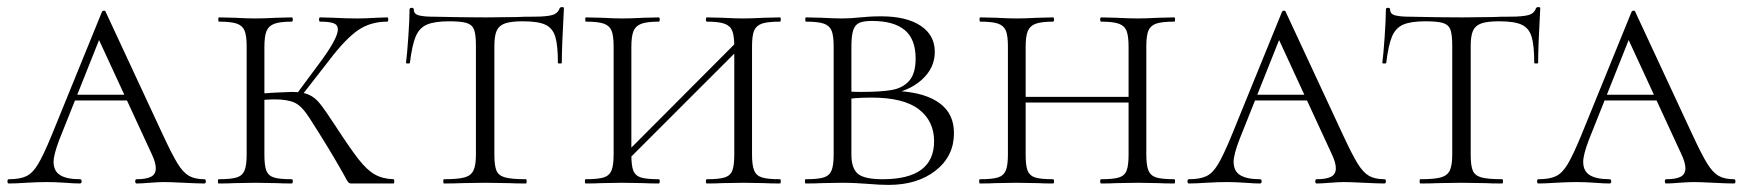

<svg xmlns="http://www.w3.org/2000/svg" viewBox="-20 -517 4910 541"><path d="M191 -250H373L380 -234H175ZM556 0Q538 0 498 -2Q460 -4 442 -4Q428 -4 402 -2Q378 0 365 0Q361 0 361 -6Q361 -12 365 -12Q392 -12 405.5 -19Q419 -26 419 -43Q419 -59 407 -84L249 -426L271 -434L147 -123Q131 -81 131 -61Q131 -35 149.5 -23.5Q168 -12 205 -12Q210 -12 210 -6Q210 0 205 0Q190 0 164 -2Q136 -4 112 -4Q87 -4 53 -2Q23 0 5 0Q1 0 1 -6Q1 -12 5 -12Q36 -12 54 -20.5Q72 -29 87 -54Q102 -79 124 -132L267 -483Q269 -487 273 -487Q277 -487 278 -483L439 -137Q465 -81 480.5 -56Q496 -31 512.5 -21.5Q529 -12 556 -12Q560 -12 560 -6Q560 0 556 0Z M951 -21Q921 -75 879 -142Q874 -150 852 -184.5Q830 -219 809.5 -228Q789 -237 754 -237Q744 -237 710 -235L709 -253L754 -256Q792 -258 802 -258Q832 -258 849.5 -250.5Q867 -243 881.5 -225Q896 -207 926 -161Q967 -98 990.5 -68Q1014 -38 1036 -25.5Q1058 -13 1089 -12Q1091 -12 1091 -6Q1091 0 1089 0H969Q964 0 960.5 -4.5Q957 -9 951 -21ZM596 -12Q631 -12 647 -17Q663 -22 669 -36.5Q675 -51 675 -81V-387Q675 -417 669 -431Q663 -445 647 -450.5Q631 -456 597 -456Q595 -456 595 -462Q595 -468 597 -468L641 -467Q677 -465 699 -465Q724 -465 760 -467L802 -468Q805 -468 805 -462Q805 -456 802 -456Q769 -456 753 -450Q737 -444 731 -429.5Q725 -415 725 -385V-81Q725 -50 730.5 -36Q736 -22 751.5 -17Q767 -12 802 -12Q805 -12 805 -6Q805 0 802 0Q775 0 760 -1L699 -2L640 -1Q624 0 596 0Q594 0 594 -6Q594 -12 596 -12ZM809 -243 889 -351Q932 -411 932 -434Q932 -447 920 -451.5Q908 -456 882 -456Q879 -456 879 -462Q879 -468 882 -468L920 -467Q954 -465 987 -465Q1011 -465 1041 -467L1071 -468Q1074 -468 1074 -462Q1074 -456 1071 -456Q1024 -456 989 -432Q954 -408 909 -349L821 -236Z M1135 -340Q1135 -338 1129.5 -338Q1124 -338 1124 -340Q1127 -362 1130.5 -412.5Q1134 -463 1134 -490Q1134 -495 1140 -495Q1146 -495 1146 -490Q1146 -477 1161 -473.5Q1176 -470 1198 -470Q1286 -468 1349 -468L1436 -469Q1454 -470 1483 -470Q1519 -470 1535.5 -474.5Q1552 -479 1557 -494Q1559 -497 1564 -497Q1569 -497 1569 -494Q1563 -386 1563 -340Q1563 -338 1557.5 -338Q1552 -338 1552 -340Q1552 -390 1544.5 -414Q1537 -438 1516.5 -447.5Q1496 -457 1453 -457Q1420 -457 1403 -451Q1386 -445 1379.5 -430.5Q1373 -416 1373 -387V-81Q1373 -50 1379 -36Q1385 -22 1403.5 -17Q1422 -12 1462 -12Q1464 -12 1464 -6Q1464 0 1462 0Q1431 0 1414 -1L1346 -2L1281 -1Q1263 0 1231 0Q1229 0 1229 -6Q1229 -12 1231 -12Q1270 -12 1288.5 -17Q1307 -22 1314 -36.5Q1321 -51 1321 -81V-389Q1321 -419 1316 -433Q1311 -447 1295.5 -452Q1280 -457 1246 -457Q1204 -457 1182.5 -447.5Q1161 -438 1151 -413.5Q1141 -389 1135 -340Z M1972 -456Q1969 -456 1969 -462Q1969 -468 1972 -468L2014 -467Q2052 -465 2075 -465Q2096 -465 2134 -467L2178 -468Q2180 -468 2180 -462Q2180 -456 2178 -456Q2143 -456 2127 -450.5Q2111 -445 2105 -431Q2099 -417 2099 -387V-81Q2099 -51 2105 -36.5Q2111 -22 2127 -17Q2143 -12 2178 -12Q2180 -12 2180 -6Q2180 0 2178 0Q2150 0 2134 -1L2075 -2L2014 -1Q1999 0 1972 0Q1969 0 1969 -6Q1969 -12 1972 -12Q2006 -12 2022 -17Q2038 -22 2043.5 -36.5Q2049 -51 2049 -81V-385Q2049 -415 2043.5 -429.5Q2038 -444 2022 -450Q2006 -456 1972 -456ZM1723 -65 2070 -413 2083 -400 1736 -53ZM1631 -456Q1629 -456 1629 -462Q1629 -468 1631 -468L1675 -467Q1711 -465 1733 -465Q1758 -465 1794 -467L1836 -468Q1839 -468 1839 -462Q1839 -456 1836 -456Q1803 -456 1787 -450Q1771 -444 1765 -429.5Q1759 -415 1759 -385V-81Q1759 -50 1764.5 -36Q1770 -22 1785.5 -17Q1801 -12 1836 -12Q1839 -12 1839 -6Q1839 0 1836 0Q1809 0 1794 -1L1733 -2L1674 -1Q1658 0 1630 0Q1628 0 1628 -6Q1628 -12 1630 -12Q1665 -12 1681 -17Q1697 -22 1703 -36.5Q1709 -51 1709 -81V-387Q1709 -417 1703 -431Q1697 -445 1681 -450.5Q1665 -456 1631 -456Z M2668 -142Q2668 -77 2616.5 -36.5Q2565 4 2484 4Q2459 4 2424 1Q2411 0 2392.5 -1Q2374 -2 2352 -2L2295 -1Q2278 0 2250 0Q2248 0 2248 -6Q2248 -12 2250 -12Q2285 -12 2301 -17Q2317 -22 2323 -36.5Q2329 -51 2329 -81V-387Q2329 -417 2323 -431Q2317 -445 2301 -450.5Q2285 -456 2251 -456Q2249 -456 2249 -462Q2249 -468 2251 -468L2295 -467Q2331 -465 2352 -465Q2377 -465 2404 -468Q2414 -469 2428.5 -470Q2443 -471 2463 -471Q2534 -471 2574 -444.5Q2614 -418 2614 -371Q2614 -325 2577 -292Q2540 -259 2482 -251L2517 -260Q2589 -255 2628.5 -225.5Q2668 -196 2668 -142ZM2379 -385V-256L2358 -261Q2375 -258 2406 -258Q2462 -258 2493 -263.5Q2524 -269 2542 -289.5Q2560 -310 2560 -352Q2560 -407 2529 -432.5Q2498 -458 2437 -458Q2413 -458 2401 -452.5Q2389 -447 2384 -431.5Q2379 -416 2379 -385ZM2612 -119Q2612 -176 2569 -209Q2526 -242 2436 -242Q2385 -242 2358 -236L2379 -243V-81Q2379 -43 2397 -27.5Q2415 -12 2467 -12Q2612 -12 2612 -119Z M3083 -456Q3080 -456 3080 -462Q3080 -468 3083 -468L3125 -467Q3163 -465 3186 -465Q3207 -465 3245 -467L3289 -468Q3291 -468 3291 -462Q3291 -456 3289 -456Q3254 -456 3238 -450.5Q3222 -445 3216 -431Q3210 -417 3210 -387V-81Q3210 -51 3216 -36.5Q3222 -22 3238 -17Q3254 -12 3289 -12Q3291 -12 3291 -6Q3291 0 3289 0Q3261 0 3245 -1L3186 -2L3125 -1Q3110 0 3083 0Q3080 0 3080 -6Q3080 -12 3083 -12Q3117 -12 3133 -17Q3149 -22 3154.5 -36.5Q3160 -51 3160 -81V-385Q3160 -415 3154.5 -429.5Q3149 -444 3133 -450Q3117 -456 3083 -456ZM2842 -244H3181V-228H2842ZM2742 -456Q2740 -456 2740 -462Q2740 -468 2742 -468L2786 -467Q2822 -465 2844 -465Q2869 -465 2905 -467L2947 -468Q2950 -468 2950 -462Q2950 -456 2947 -456Q2914 -456 2898 -450Q2882 -444 2876 -429.5Q2870 -415 2870 -385V-81Q2870 -50 2875.5 -36Q2881 -22 2896.5 -17Q2912 -12 2947 -12Q2950 -12 2950 -6Q2950 0 2947 0Q2920 0 2905 -1L2844 -2L2785 -1Q2769 0 2741 0Q2739 0 2739 -6Q2739 -12 2741 -12Q2776 -12 2792 -17Q2808 -22 2814 -36.5Q2820 -51 2820 -81V-387Q2820 -417 2814 -431Q2808 -445 2792 -450.5Q2776 -456 2742 -456Z M3516 -250H3698L3705 -234H3500ZM3881 0Q3863 0 3823 -2Q3785 -4 3767 -4Q3753 -4 3727 -2Q3703 0 3690 0Q3686 0 3686 -6Q3686 -12 3690 -12Q3717 -12 3730.5 -19Q3744 -26 3744 -43Q3744 -59 3732 -84L3574 -426L3596 -434L3472 -123Q3456 -81 3456 -61Q3456 -35 3474.5 -23.5Q3493 -12 3530 -12Q3535 -12 3535 -6Q3535 0 3530 0Q3515 0 3489 -2Q3461 -4 3437 -4Q3412 -4 3378 -2Q3348 0 3330 0Q3326 0 3326 -6Q3326 -12 3330 -12Q3361 -12 3379 -20.5Q3397 -29 3412 -54Q3427 -79 3449 -132L3592 -483Q3594 -487 3598 -487Q3602 -487 3603 -483L3764 -137Q3790 -81 3805.5 -56Q3821 -31 3837.5 -21.5Q3854 -12 3881 -12Q3885 -12 3885 -6Q3885 0 3881 0Z M3886 -340Q3886 -338 3880.5 -338Q3875 -338 3875 -340Q3878 -362 3881.5 -412.5Q3885 -463 3885 -490Q3885 -495 3891 -495Q3897 -495 3897 -490Q3897 -477 3912 -473.5Q3927 -470 3949 -470Q4037 -468 4100 -468L4187 -469Q4205 -470 4234 -470Q4270 -470 4286.5 -474.5Q4303 -479 4308 -494Q4310 -497 4315 -497Q4320 -497 4320 -494Q4314 -386 4314 -340Q4314 -338 4308.5 -338Q4303 -338 4303 -340Q4303 -390 4295.5 -414Q4288 -438 4267.5 -447.5Q4247 -457 4204 -457Q4171 -457 4154 -451Q4137 -445 4130.5 -430.5Q4124 -416 4124 -387V-81Q4124 -50 4130 -36Q4136 -22 4154.5 -17Q4173 -12 4213 -12Q4215 -12 4215 -6Q4215 0 4213 0Q4182 0 4165 -1L4097 -2L4032 -1Q4014 0 3982 0Q3980 0 3980 -6Q3980 -12 3982 -12Q4021 -12 4039.5 -17Q4058 -22 4065 -36.5Q4072 -51 4072 -81V-389Q4072 -419 4067 -433Q4062 -447 4046.5 -452Q4031 -457 3997 -457Q3955 -457 3933.5 -447.5Q3912 -438 3902 -413.5Q3892 -389 3886 -340Z M4501 -250H4683L4690 -234H4485ZM4866 0Q4848 0 4808 -2Q4770 -4 4752 -4Q4738 -4 4712 -2Q4688 0 4675 0Q4671 0 4671 -6Q4671 -12 4675 -12Q4702 -12 4715.5 -19Q4729 -26 4729 -43Q4729 -59 4717 -84L4559 -426L4581 -434L4457 -123Q4441 -81 4441 -61Q4441 -35 4459.5 -23.5Q4478 -12 4515 -12Q4520 -12 4520 -6Q4520 0 4515 0Q4500 0 4474 -2Q4446 -4 4422 -4Q4397 -4 4363 -2Q4333 0 4315 0Q4311 0 4311 -6Q4311 -12 4315 -12Q4346 -12 4364 -20.5Q4382 -29 4397 -54Q4412 -79 4434 -132L4577 -483Q4579 -487 4583 -487Q4587 -487 4588 -483L4749 -137Q4775 -81 4790.5 -56Q4806 -31 4822.5 -21.5Q4839 -12 4866 -12Q4870 -12 4870 -6Q4870 0 4866 0Z"/></svg>

Font: Cormorant SC Light
Style: Regular
Weight: 300
Designer: Christian Thalmann (Catharsis Fonts)
Foundry: Catharsis Fonts
Version: Version 4.000